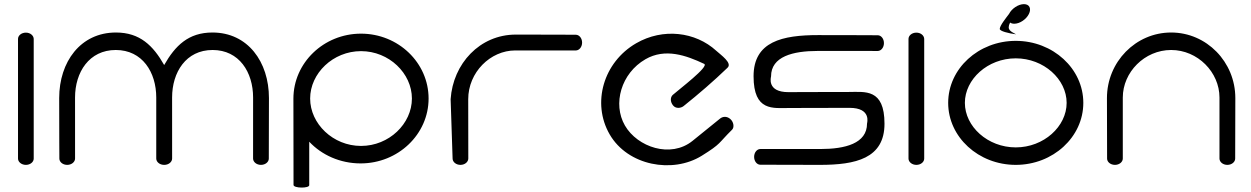

<svg xmlns="http://www.w3.org/2000/svg" viewBox="-20 -778 5904 906"><path d="M139.1 -594.4C138.7 -610.3 123 -624 102.1 -624C81.2 -624 65 -610.3 65 -594.4V-29.6C65 -14 81.2 0 102.1 0C123 0 139.1 -13.7 139.1 -29.6Z M1248.4 -29.6C1248.4 -29.6 1249.1 -144.4 1249.1 -315.2C1249.1 -486 1149.5 -624.6 982.4 -624.6C869.2 -624.6 806.8 -562.7 754.7 -471.1C702.6 -562.7 640.3 -624.6 527.1 -624.6C359.9 -624.6 259.3 -486 259.3 -315.2C259.3 -144.4 260.1 -29.6 260.1 -29.6C260.1 -13.7 276.2 0 297.1 0C318 0 334.2 -13.9 334.2 -29.9C334.2 -29.9 334.1 -199 334.1 -317.9C334.1 -436.9 400.5 -542.1 526.3 -542.1C652 -542.1 717.3 -436.9 717.3 -317.9C717.3 -199 717.3 -29.9 717.3 -29.9C717.3 -13.9 733.5 0 754.4 0C754.5 0 754.6 0 754.7 0C754.9 0 755 0 755.1 0C776 0 792.2 -13.9 792.2 -29.9C792.2 -29.9 792.1 -199 792.1 -317.9C792.1 -436.9 857.5 -542.1 983.2 -542.1C1108.9 -542.1 1174.3 -436.9 1174.3 -317.9C1174.3 -199 1174.2 -29.9 1174.2 -29.9C1174.2 -13.9 1190.4 0 1211.3 0C1232.2 0 1248.4 -13.7 1248.4 -29.6Z M1365.1 94.8C1365.1 110.5 1439.2 111.6 1439.2 95.8C1439.2 64.1 1439.2 -77.6 1439.2 -109.3C1498 -46.6 1584.9 -6.9 1681.7 -6.9C1858.5 -6.9 2002.4 -144.1 2002.4 -313.1C2002.4 -482 1859.3 -619.2 1683.5 -619.2C1507.7 -619.2 1364.5 -481.7 1364.5 -312.3ZM1923.7 -313.1C1923.7 -194.3 1816 -89.4 1683.6 -89.4C1551.3 -89.4 1443.5 -194.3 1443.5 -313.1C1443.5 -431.8 1551.3 -536.7 1683.6 -536.7C1816 -536.7 1923.7 -431.8 1923.7 -313.1Z M2189.8 -29.9C2189.7 -29.9 2189.4 -182.9 2189.4 -309.8C2189.4 -436.7 2293.7 -540 2411.6 -540C2529.6 -540 2697.1 -539.9 2697.1 -539.9C2713 -539.9 2726.8 -556.1 2726.8 -577C2726.8 -597.9 2713.1 -614 2697.3 -614C2697.3 -614 2583.4 -614.8 2413.8 -614.8C2244.1 -614.8 2117.5 -477.6 2106.4 -309.8C2106.4 -309.8 2115.8 -29.9 2115.7 -29.9C2115.7 -13.9 2131.8 0 2152.7 0C2173.6 0 2189.7 -13.9 2189.8 -29.9Z M3434.5 -166C3445.8 -177.1 3442.4 -202.8 3425.5 -217C3408.5 -231.1 3389.8 -228.2 3377.5 -218.2L3247.9 -113.3C3145 -30 2987.8 -83.6 2928.8 -185.8C2869.9 -287.9 2911 -432.2 3025.6 -498.4C3118.6 -552.1 3217.8 -516.8 3302.8 -476.6C3327.8 -464.7 3183.3 -355.6 3154.7 -330.2C3142.9 -319.6 3141.9 -298.5 3155.5 -281.1C3169.1 -263.6 3193 -267.5 3205.5 -277.3C3277.2 -334.6 3346.7 -394.5 3412.8 -458.2C3437.1 -480.4 3381.9 -518.3 3359.9 -538.4C3261.5 -628.4 3108.2 -646.8 2982 -573.9C2827.7 -484.8 2771.3 -292.1 2856.7 -144.1C2942.1 3.9 3153.7 42.6 3291.5 -43.1C3385.1 -101.3 3368.1 -100.6 3434.5 -166Z M3984.3 -344C3815 -344 3701.3 -343.2 3701.3 -343.2C3596 -342.9 3618.4 -415.3 3618.4 -417.4C3618.4 -511.5 3721.7 -537.6 3838.7 -537.6C3955.6 -537.6 4121.8 -537.5 4121.8 -537.5C4137.5 -537.5 4151.1 -553.7 4151.1 -574.6C4151.1 -595.5 4137.6 -611.6 4122 -611.6C4122 -611.6 4008.9 -612.4 3840.7 -612.4C3672.5 -612.4 3535.9 -582.6 3535.9 -418.3C3535.9 -250.9 3628.2 -268.4 3705.3 -268.4C3874.6 -268.4 3987.8 -269.3 3988.3 -269.1C4093.7 -269.3 4071.3 -197 4071.3 -195C4071.3 -100.8 3967.9 -74.8 3850.9 -74.8C3734 -74.8 3567.8 -74.8 3567.8 -74.8C3552.1 -74.8 3538.5 -58.7 3538.5 -37.8C3538.5 -16.9 3552 -0.7 3567.7 -0.7C3567.7 -0.7 3680.7 0 3848.9 0C4017.2 0 4153.7 -29.8 4153.7 -194.1C4153.7 -361.5 4061.4 -344 3984.3 -344Z M4341.1 -594.4C4340.7 -610.3 4325 -624 4304.1 -624C4283.2 -624 4267 -610.3 4267 -594.4V-29.6C4267 -14 4283.2 0 4304.1 0C4325 0 4341.1 -13.7 4341.1 -29.6Z M4533 -292.6C4533 -404.1 4640.7 -502.7 4773.1 -502.7C4905.4 -502.7 5013.2 -404.1 5013.2 -292.6C5013.2 -181.1 4905.4 -82.5 4773.1 -82.5C4640.7 -82.5 4533 -181.1 4533 -292.6ZM4454.2 -292.6C4454.2 -131.1 4597.3 0 4773.1 0C4948.8 0 5091.9 -131.1 5091.9 -292.6C5091.9 -454.1 4948.8 -585.2 4773.1 -585.2C4597.3 -585.2 4454.2 -454.1 4454.2 -292.6ZM4835.2 -712.2C4847.5 -737.2 4838.2 -758.5 4811.7 -758.5C4785.3 -758.5 4753.7 -737.2 4741.3 -712.2C4726 -691.8 4699 -658.5 4697.6 -642.2C4696 -631 4739.8 -620.6 4774.5 -616C4751.4 -629.5 4728.2 -635.5 4746.4 -671.6C4751.3 -668 4758 -666 4766.1 -666C4792.6 -666 4822.9 -687.2 4835.2 -712.2Z M5808.5 -29.6C5808.5 -29.6 5809.2 -144.4 5809.2 -315.2C5809.2 -486 5673.3 -624.6 5506.3 -624.6C5339.3 -624.6 5203.4 -486 5203.4 -315.2C5203.4 -144.4 5204.1 -29.6 5204.1 -29.6C5204.1 -13.7 5220.3 0 5241.2 0C5262.1 0 5278.2 -13.9 5278.2 -29.9C5278.2 -29.9 5278.2 -199 5278.2 -317.9C5278.2 -436.9 5380.6 -542.1 5506.3 -542.1C5632 -542.1 5734.4 -436.9 5734.4 -317.9C5734.4 -199 5734.4 -29.9 5734.4 -29.9C5734.4 -13.9 5750.5 0 5771.4 0C5792.3 0 5808.5 -13.7 5808.5 -29.6Z"/></svg>

Font: Hi.
Style: Tall Regular
Weight: 400
Designer: Mew Too, Robert Jablonski
Foundry: Cannot Into Space Fonts
Version: Version 1.996